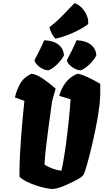

<svg xmlns="http://www.w3.org/2000/svg" viewBox="-20 -1246 686 1276"><path d="M330.1 10.3Q303.7 8.8 271.5 1.2Q239.3 -6.3 207 -17.8Q174.8 -29.3 148.9 -43.2Q123 -57.1 109.4 -71.8V-95.2Q109.4 -148.4 112.5 -212.4Q115.7 -276.4 120.6 -339.8Q125.5 -403.3 130.4 -456.5Q135.3 -509.8 138.7 -542.2Q142.1 -574.7 142.1 -575.7L79.1 -598.6Q88.9 -643.6 112.5 -687.3Q136.2 -731 189 -756.3Q222.2 -752 264.4 -723.6Q306.6 -695.3 349.6 -657.2V-656.7L326.2 -573.2L300.3 -383.8Q291 -315.9 284.2 -254.6Q277.3 -193.4 275.9 -151.9Q298.3 -137.2 326.7 -126.5Q355 -115.7 388.2 -111.3Q392.6 -127.9 398.2 -159.7Q403.8 -191.4 409.4 -226.6Q415 -261.7 418.5 -287.6Q422.4 -316.9 427.2 -357.9Q432.1 -398.9 436.8 -442.6Q441.4 -486.3 444.6 -524.7Q447.8 -563 448.7 -586.4L374 -608.9Q383.8 -652.3 414.6 -694.6Q445.3 -736.8 496.1 -756.3Q512.2 -753.9 537.8 -743.7Q563.5 -733.4 592.3 -718.8Q621.1 -704.1 646.5 -688Q646.5 -656.2 646.2 -640.6Q646 -625 646 -613.8Q646 -610.8 645.5 -603.5Q644 -562 635.5 -504.6Q627 -447.3 614 -384.3Q601.1 -321.3 586.9 -262.5Q572.8 -203.6 560.1 -158.7Q547.4 -113.8 539.1 -92.8Q533.7 -78.6 516.8 -66.9Q500 -55.2 480.2 -45.7Q460.4 -36.1 444.8 -28.3Q410.6 -11.7 383.5 -2Q356.4 7.8 330.1 10.3ZM517.1 -778.3Q483.9 -780.8 456.1 -802.5Q428.2 -824.2 424.3 -845.2Q439.5 -875 456.8 -909.2Q474.1 -943.4 488.3 -978Q516.1 -978 545.2 -969.2Q574.2 -960.4 595.5 -938.7Q616.7 -917 620.6 -877.9Q604 -846.7 575.2 -818.6Q546.4 -790.5 517.1 -778.3ZM301.8 -778.3Q268.6 -780.8 240.7 -802.5Q212.9 -824.2 209 -845.2Q228.5 -882.8 243.7 -913.1Q258.8 -943.4 273.4 -978Q301.8 -978 330.6 -969.2Q359.4 -960.4 380.4 -938.7Q401.4 -917 405.3 -877.9Q388.7 -846.7 359.9 -818.6Q331.1 -790.5 301.8 -778.3ZM348.6 -988.8Q337.9 -998.5 326.2 -1019.5Q314.5 -1040.5 308.1 -1064.5Q357.9 -1103.5 393.8 -1140.9Q429.7 -1178.2 475.6 -1225.6Q502.9 -1215.8 524.2 -1193.4Q545.4 -1170.9 557.1 -1142.6Q568.8 -1114.3 565.9 -1085.9Q543 -1067.4 504.9 -1047.4Q466.8 -1027.3 425 -1011.5Q383.3 -995.6 348.6 -988.8Z"/></svg>

Font: Fruktur
Style: Italic
Weight: 400
Italic angle: -8°
Designer: Viktoriya Grabowska, Eben Sorkin
Foundry: Viktoriya Grabowska
Version: Version 1.008; ttfautohint (v1.8.4.7-5d5b)